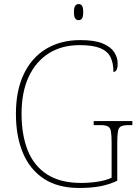

<svg xmlns="http://www.w3.org/2000/svg" viewBox="-20 -923 684 953"><path d="M373 10Q267 10 197.5 -36Q128 -82 93.5 -164.5Q59 -247 59 -358Q59 -473 98 -555Q137 -637 209 -680.5Q281 -724 379 -724Q449 -724 489 -707.5Q529 -691 546.5 -664.5Q564 -638 564 -608Q564 -586 558.5 -576Q553 -566 543 -566Q543 -610 528.5 -639.5Q514 -669 477.5 -684Q441 -699 375 -699Q287 -699 222.5 -658.5Q158 -618 122.5 -542Q87 -466 87 -358Q87 -254 117.5 -177Q148 -100 213.5 -57.5Q279 -15 383 -15Q425 -15 466.5 -21.5Q508 -28 534 -41V-214Q534 -253 530.5 -271.5Q527 -290 515 -296Q503 -302 478 -302H445V-322H637V-302H618Q593 -302 581 -296Q569 -290 565.5 -271.5Q562 -253 562 -214V-26Q522 -7 477.5 1.5Q433 10 373 10ZM370 -823Q360 -823 353.5 -831Q347 -839 347 -863Q347 -886 353.5 -894.5Q360 -903 370 -903Q381 -903 387 -894.5Q393 -886 393 -863Q393 -839 387 -831Q381 -823 370 -823Z"/></svg>

Font: Noto Rashi Hebrew Thin
Style: Regular
Weight: 250
Version: Version 1.006